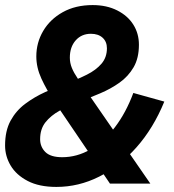

<svg xmlns="http://www.w3.org/2000/svg" viewBox="-38 -723 687 756"><path d="M184 13Q116 13 71 -10.5Q26 -34 4 -71Q-18 -108 -18 -150Q-18 -208 3.5 -247.5Q25 -287 61 -314Q97 -341 140 -360.5Q183 -380 225.5 -395.5Q268 -411 304 -429Q340 -447 361.5 -472Q383 -497 383 -533Q383 -559 366 -574.5Q349 -590 320 -590Q283 -590 260 -564Q237 -538 237 -496Q237 -475 245 -455.5Q253 -436 268 -414L554 0H395L176 -323Q145 -370 125 -413.5Q105 -457 105 -501Q105 -555 132 -601Q159 -647 209 -675Q259 -703 327 -703Q382 -703 423.5 -682Q465 -661 487 -626Q509 -591 509 -547Q509 -494 488 -458Q467 -422 432.5 -397.5Q398 -373 356.5 -355.5Q315 -338 273 -322Q231 -306 196.5 -287Q162 -268 141 -241.5Q120 -215 120 -175Q120 -145 140.5 -124.5Q161 -104 207 -104Q265 -104 318 -134.5Q371 -165 414.5 -222Q458 -279 487 -357L609 -323Q566 -218 499.5 -143Q433 -68 352.5 -27.5Q272 13 184 13Z"/></svg>

Font: Radio Canada Big SemiBold
Style: Italic
Weight: 600
Italic angle: -12°
Designer: Étienne Aubert Bonn
Foundry: Coppers and Brasses
Version: Version 1.001